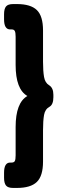

<svg xmlns="http://www.w3.org/2000/svg" viewBox="-41 -788 283 946"><path d="M42 -768Q110 -768 140.5 -738.5Q171 -709 171 -638V-484Q171 -438 176 -409Q181 -380 201 -368Q222 -355 222 -321V-309Q222 -273 203 -262Q181 -250 176 -221.5Q171 -193 171 -146V8Q171 79 140.5 108.5Q110 138 42 138H24Q-2 138 -11.5 126Q-21 114 -21 88V63Q-21 13 9 13H16Q28 13 32 5.5Q36 -2 36 -23V-162Q36 -282 94 -315Q36 -348 36 -468V-607Q36 -627 32 -635Q28 -643 17 -643H9Q-21 -643 -21 -693V-718Q-21 -744 -11.5 -756Q-2 -768 24 -768Z"/></svg>

Font: Asap Condensed Black
Style: Regular
Weight: 900
Width: 3
Designer: Pablo Cosgaya
Foundry: Omnibus-Type
Version: Version 3.001; ttfautohint (v1.8.4.7-5d5b)